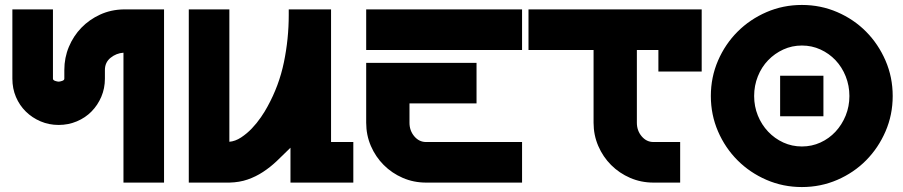

<svg xmlns="http://www.w3.org/2000/svg" viewBox="-20 -738 3648 776"><path d="M30 -700H194V-420Q194 -414 203 -411Q212 -408 217 -408Q222 -408 231 -411Q240 -414 240 -420V-455Q240 -505 258.5 -549Q277 -593 309 -626Q341 -659 384.5 -679Q428 -699 479 -700H643V0H479V-525Q450 -523 427 -504.5Q404 -486 404 -455V-420Q404 -381 389.5 -347Q375 -313 350 -287.5Q325 -262 290.5 -247.5Q256 -233 217 -233Q178 -233 144 -247.5Q110 -262 84.5 -287Q59 -312 44.5 -346Q30 -380 30 -420Z M907 -700V-165Q931 -167 954.5 -182.5Q978 -198 998 -219Q1018 -240 1034.5 -264Q1051 -288 1061 -307Q1108 -392 1127.5 -486.5Q1147 -581 1147 -677V-700H1318V-164H1408V0H1154V-141L1151 -138Q1124 -111 1098 -86.5Q1072 -62 1043 -43Q1014 -24 981 -12.5Q948 -1 907 0H743V-700Z M1460 -484H1906V-320H1635V-242Q1635 -210 1654.5 -187Q1674 -164 1702 -164H2090V0H1702Q1652 0 1608 -19Q1564 -38 1531 -71Q1498 -104 1479 -148Q1460 -192 1460 -242ZM1460 -700H2090V-536H1460Z M2816 -700V-449H2641V-536H2554V-242Q2554 -210 2573.5 -187Q2593 -164 2621 -164H2729V0H2621Q2571 0 2527 -19Q2483 -38 2450 -71Q2417 -104 2398 -148Q2379 -192 2379 -242V-536H2116V-700Z M3221 -718Q3297 -718 3364 -689Q3431 -660 3480.5 -610Q3530 -560 3559 -493Q3588 -426 3588 -350Q3588 -274 3559 -207Q3530 -140 3480.5 -90Q3431 -40 3364 -11Q3297 18 3221 18Q3145 18 3078 -11Q3011 -40 2961 -90Q2911 -140 2882 -207Q2853 -274 2853 -350Q2853 -426 2882 -493Q2911 -560 2961 -610Q3011 -660 3078 -689Q3145 -718 3221 -718ZM3221 -146Q3261 -146 3296 -162Q3331 -178 3357 -206Q3383 -234 3398 -271Q3413 -308 3413 -350Q3413 -392 3398 -429.5Q3383 -467 3357 -494.5Q3331 -522 3296 -538Q3261 -554 3221 -554Q3181 -554 3146 -538Q3111 -522 3084.5 -494.5Q3058 -467 3043 -429.5Q3028 -392 3028 -350Q3028 -308 3043 -271Q3058 -234 3084.5 -206Q3111 -178 3146 -162Q3181 -146 3221 -146ZM3308 -432V-268H3133V-432Z"/></svg>

Font: Aoudax Cyrillic
Style: Regular
Weight: 400
Designer: William Zhang
Foundry: William Zhang
Version: Version 1.00 June 4, 2021, initial release